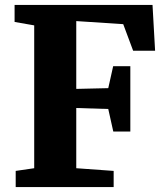

<svg xmlns="http://www.w3.org/2000/svg" viewBox="-20 -763 672 783"><path d="M119.5 -77V-659.5L39.5 -673.5V-743H602L612.5 -556H523L482.5 -664.5L291 -677V-400.5L421.5 -403.5L441.5 -493H511.5V-226.5H442L421.5 -318.5L291 -322.5V-77L443.5 -66V0H44V-66Z"/></svg>

Font: Merriweather Light 18pt Black
Style: Regular
Weight: 900
Version: Version 2.100